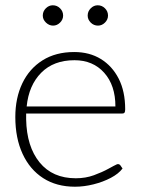

<svg xmlns="http://www.w3.org/2000/svg" viewBox="-20 -701 532 727"><path d="M264 6Q194 6 143.5 -26.5Q93 -59 65.5 -118.5Q38 -178 38 -258Q38 -330 64.5 -385.5Q91 -441 141 -472.5Q191 -504 261 -504Q319 -504 362 -477.5Q405 -451 429.5 -403Q454 -355 454 -287Q454 -278 451.5 -274.5Q449 -271 442 -271H79Q79 -266 79 -261.5Q79 -257 79 -249Q81 -146 130 -86Q179 -26 267 -26Q304 -26 335.5 -37.5Q367 -49 390.5 -62Q414 -75 423 -79Q430 -81 435 -76L444 -63Q429 -43 399.5 -27.5Q370 -12 334 -3Q298 6 264 6ZM81 -298H417Q417 -378 374.5 -425.5Q332 -473 262 -473Q183 -473 136 -425.5Q89 -378 81 -298ZM219 -642Q219 -627 207.5 -615.5Q196 -604 181 -604Q166 -604 154 -615.5Q142 -627 142 -642Q142 -658 153.5 -669.5Q165 -681 180 -681Q196 -681 207.5 -669.5Q219 -658 219 -642ZM389 -642Q389 -627 377.5 -615.5Q366 -604 351 -604Q335 -604 323.5 -615.5Q312 -627 312 -642Q312 -658 323.5 -669.5Q335 -681 350 -681Q366 -681 377.5 -669.5Q389 -658 389 -642Z"/></svg>

Font: Aleo ExtraLight
Style: Regular
Weight: 250
Designer: Alessio Laiso
Foundry: Alessio Laiso
Version: Version 2.001;gftools[0.9.29]